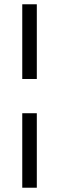

<svg xmlns="http://www.w3.org/2000/svg" viewBox="-20 -762 278 897"><path d="M84 -742H152V-393H84ZM84 -233H152V115H84Z"/></svg>

Font: Rosario Light Light
Style: Regular
Weight: 300
Version: Version 1.101; ttfautohint (v1.8.1.43-b0c9)